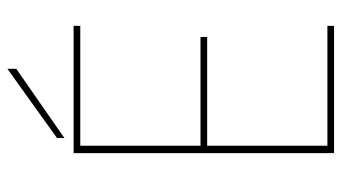

<svg xmlns="http://www.w3.org/2000/svg" viewBox="-222 -701 923 519"><g transform="rotate(-90 239.5 -441.5)"><path d="M429 -704V-686H105V-361H399V-343H105V-18H429V0H85V-704ZM126 -749 313 -883V-859L126 -729Z"/></g></svg>

Font: Poppins Devanagari Thin
Style: Regular
Weight: 100
Designer: Ninad Kale (Devanagari), Jonny Pinhorn (Latin)
Foundry: Indian Type Foundry
Version: 4.005